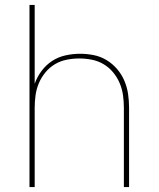

<svg xmlns="http://www.w3.org/2000/svg" viewBox="-20 -755 640 775"><path d="M99 0V-735H120V-417Q130 -445 148 -469Q166 -493 190.5 -509Q215 -525 244.5 -531.5Q274 -538 303 -538Q331 -538 358.5 -532.5Q386 -527 410 -512.5Q434 -498 452.5 -476.5Q471 -455 482 -429Q493 -403 497 -375.5Q501 -348 501 -320V0H480V-320Q480 -345 476.5 -370.5Q473 -396 463 -419.5Q453 -443 436.5 -463Q420 -483 398 -496Q376 -509 350.5 -514Q325 -519 300 -519Q275 -519 249.5 -514Q224 -509 202 -496Q180 -483 163.5 -463Q147 -443 137 -419.5Q127 -396 123.5 -370.5Q120 -345 120 -320V0Z"/></svg>

Font: Iosevka Curly Thin Extended
Style: Regular
Weight: 100
Width: 7
Monospace: yes
Designer: Belleve Invis
Foundry: Belleve Invis
Version: Version 11.1.0; ttfautohint (v1.8.3)